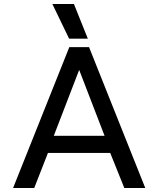

<svg xmlns="http://www.w3.org/2000/svg" viewBox="-20 -933 786 953"><path d="M240 -913H347L416 -741H323ZM324 -699H422L701 0H597L527 -174H218L150 0H45ZM499 -259 373 -586 247 -259Z"/></svg>

Font: Prompt
Style: Regular
Weight: 400
Designer: Katatrad Team
Foundry: CadsonDemak
Version: Version 1.001